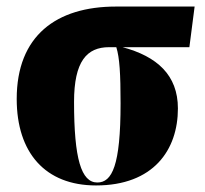

<svg xmlns="http://www.w3.org/2000/svg" viewBox="-20 -556 625 586"><path d="M273 10C448 10 523 -98 523 -225C523 -327 459 -384 354 -412H558L574 -536H334C152 -536 31 -447 31 -254C31 -90 118 10 273 10ZM277 1C228 1 206 -71 206 -245C206 -369 245 -412 313 -412H335C345 -380 348 -331 348 -240C348 -50 322 1 277 1Z"/></svg>

Font: Noto Serif Display Condensed Black
Style: Regular
Weight: 900
Width: 3
Designer: Monotype Design Team
Foundry: Monotype Imaging Inc.
Version: Version 2.009